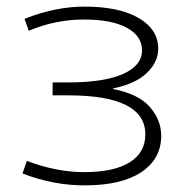

<svg xmlns="http://www.w3.org/2000/svg" viewBox="-20 -550 555 580"><path d="M233 -491Q147 -491 67 -457L54 -493Q146 -530 236 -530Q340 -530 399 -495.5Q458 -461 458 -403Q458 -363 424 -330Q390 -297 322 -283V-281Q399 -266 433 -226.5Q467 -187 467 -140Q467 -70 407 -30Q347 10 236 10Q140 10 48 -26L61 -64Q151 -30 234 -30Q324 -30 371.5 -59.5Q419 -89 419 -144Q419 -262 186 -262H139V-301H186Q294 -301 351.5 -326.5Q409 -352 409 -398Q409 -441 363.5 -466Q318 -491 233 -491Z"/></svg>

Font: M PLUS 1p Light
Style: Regular
Weight: 300
Version: Version 1.061